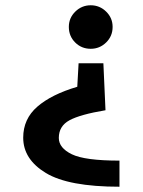

<svg xmlns="http://www.w3.org/2000/svg" viewBox="-20 -585 541 728"><path d="M68 0ZM380 -167Q284 -151 243.5 -129Q203 -107 203 -62Q203 -24 252.5 0Q302 24 433 24V123Q240 123 154 71Q68 19 68 -63Q68 -134 121.5 -180.5Q175 -227 273 -256L278 -345H372ZM407 -483Q407 -448 382.5 -424Q358 -400 324 -400Q289 -400 265 -424Q241 -448 241 -483Q241 -517 265.5 -541Q290 -565 324 -565Q358 -565 382.5 -541Q407 -517 407 -483Z"/></svg>

Font: MartelSansBold
Style: Bold
Weight: 700
Designer: Dan Reynolds and Mathieu Réguer
Foundry: Dan Reynolds and Mathieu Réguer
Version: Version 1.002; ttfautohint (v1.1) -l 5 -r 5 -G 72 -x 0 -D la